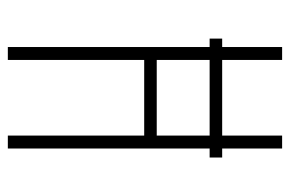

<svg xmlns="http://www.w3.org/2000/svg" viewBox="-145 -595 740 490"><g transform="rotate(90 225.0 -350.0)"><path d="M78.5 -547H382V-515H78.5ZM326 -700H359V0H326V-348H133V0H100V-700H133V-380H326Z"/></g></svg>

Font: League Mono Thin Condensed
Style: Regular
Weight: 100
Width: 1
Designer: Tyler Finck
Foundry: The League of Moveable Type / Tyler Finck
Version: Version 2.300;RELEASE